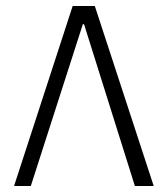

<svg xmlns="http://www.w3.org/2000/svg" viewBox="-20 -622 560 642"><path d="M223 -602H297L494 0H431L261 -541H257L83 0H27Z"/></svg>

Font: IBM Plex Sans Arabic Light
Style: Regular
Weight: 300
Designer: Mike Abbink, Paul van der Laan, Pieter van Rosmalen, Wael Morcos, Khajak Apelian
Foundry: Bold Monday
Version: Version 1.2